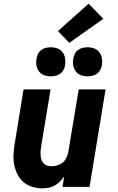

<svg xmlns="http://www.w3.org/2000/svg" viewBox="-20 -1016 640 1044"><path d="M210 8Q181 8 154 -0.5Q127 -9 107 -26.5Q87 -44 74.5 -69Q62 -94 57 -121Q52 -148 53.5 -177Q55 -206 60 -235L108 -530H255L203 -216Q201 -204 200.5 -192Q200 -180 201 -168.5Q202 -157 206 -146Q210 -135 217.5 -127Q225 -119 236.5 -115.5Q248 -112 260 -112Q276 -112 291.5 -116.5Q307 -121 320 -131.5Q333 -142 340.5 -157Q348 -172 351 -188L408 -530H554L467 0H320L329 -57Q319 -42 306 -29Q293 -16 277 -7Q261 2 244 5Q227 8 210 8ZM456 -601Q437 -601 419.5 -607.5Q402 -614 391.5 -628.5Q381 -643 378 -661.5Q375 -680 379 -699Q381 -712 387.5 -724.5Q394 -737 405.5 -745Q417 -753 430 -756Q443 -759 456 -759Q475 -759 492.5 -752.5Q510 -746 520.5 -731.5Q531 -717 534 -698.5Q537 -680 534 -661Q532 -648 525 -635.5Q518 -623 507 -615Q496 -607 482.5 -604Q469 -601 456 -601ZM256 -601Q237 -601 219.5 -607.5Q202 -614 191.5 -628.5Q181 -643 178 -661.5Q175 -680 179 -699Q181 -712 187.5 -724.5Q194 -737 205.5 -745Q217 -753 230 -756Q243 -759 256 -759Q275 -759 292.5 -752.5Q310 -746 320.5 -731.5Q331 -717 334 -698.5Q337 -680 334 -661Q332 -648 325 -635.5Q318 -623 307 -615Q296 -607 282.5 -604Q269 -601 256 -601ZM357 -783 295 -847 462 -996 542 -914Z"/></svg>

Font: Iosevka Curly HvExObl
Style: Regular
Weight: 900
Width: 7
Italic angle: -9°
Monospace: yes
Designer: Belleve Invis
Foundry: Belleve Invis
Version: Version 11.1.0; ttfautohint (v1.8.3)